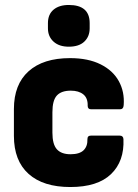

<svg xmlns="http://www.w3.org/2000/svg" viewBox="-20 -742 554 773"><path d="M263 11Q154 11 95 -42Q36 -95 36 -195V-303Q36 -402 95 -455Q154 -508 262 -508Q335 -508 385 -483Q435 -458 458.5 -415Q482 -372 478 -319Q477 -302 463 -302H347Q333 -302 333 -316Q334 -347 315.5 -362Q297 -377 265 -377Q227 -377 209 -357.5Q191 -338 191 -290V-208Q191 -161 209 -141Q227 -121 264 -121Q300 -121 316.5 -137Q333 -153 332 -182Q332 -196 346 -196H462Q476 -196 477 -182Q481 -93 427 -41Q373 11 263 11ZM257 -554Q218 -554 195.5 -574.5Q173 -595 173 -628V-649Q173 -684 195.5 -703Q218 -722 257 -722Q341 -722 341 -649V-628Q341 -595 319.5 -574.5Q298 -554 257 -554Z"/></svg>

Font: Sofia Sans Semi Condensed Black
Style: Regular
Weight: 900
Designer: Botio Nikoltchev, Ani Petrova
Foundry: lettersoup
Version: Version 4.100; ttfautohint (v1.8.4.7-5d5b)